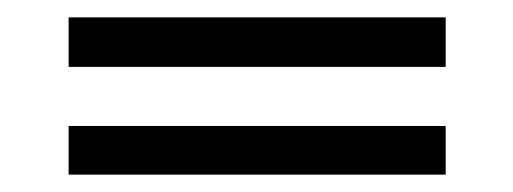

<svg xmlns="http://www.w3.org/2000/svg" viewBox="-20 -343 591 221"><path d="M493 -323H59V-266H493ZM493 -198H59V-142H493Z"/></svg>

Font: Libertinus Serif Semibold
Style: Regular
Weight: 600
Designer: Philipp H. Poll, Khaled Hosny
Foundry: Caleb Maclennan
Version: Version 7.050;RELEASE